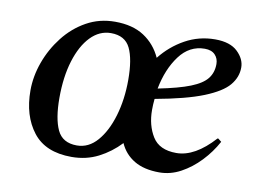

<svg xmlns="http://www.w3.org/2000/svg" viewBox="-58 -548 881 644"><g transform="rotate(10 382.0 -226.0)"><path d="M220 10Q131 10 88.5 -45Q46 -100 46 -186Q46 -234 63.5 -282.5Q81 -331 113 -372Q145 -413 189 -437.5Q233 -462 286 -462Q346 -462 385 -436.5Q424 -411 444 -367Q478 -410 525 -436Q572 -462 627 -462Q678 -462 703.5 -437.5Q729 -413 729 -384Q729 -351 706 -323.5Q683 -296 624.5 -272.5Q566 -249 461 -230Q459 -211 459 -192Q459 -140 482.5 -102Q506 -64 564 -64Q627 -64 692 -136H695L706 -127Q686 -90 656.5 -59Q627 -28 592 -9Q557 10 519 10Q467 10 433.5 -10Q400 -30 384 -66Q352 -32 311 -11Q270 10 220 10ZM598 -425Q546 -425 512 -379.5Q478 -334 465 -266Q535 -280 574 -295.5Q613 -311 629 -331.5Q645 -352 645 -381Q645 -400 633 -412.5Q621 -425 598 -425ZM231 -31Q271 -31 300.5 -65Q330 -99 346.5 -155Q363 -211 363 -277Q363 -348 345 -385Q327 -422 279 -422Q240 -422 210 -391Q180 -360 163 -305Q146 -250 146 -178Q146 -108 164 -69.5Q182 -31 231 -31Z"/></g></svg>

Font: Spectral Medium
Style: Italic
Weight: 500
Italic angle: -10°
Designer: Jean-Baptiste Levee
Foundry: Production Type
Version: Version 2.001